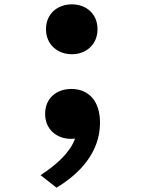

<svg xmlns="http://www.w3.org/2000/svg" viewBox="-20 -619 660 885"><path d="M308 21C314 21 320.5 20.5 326 20C303.5 82 245.5 137 167 188.5L240.5 246C345 183.5 441 84.5 441 -53C441 -159.5 383.5 -209 309 -209C239 -209 188 -165 188 -94.5C188 -23 240.5 21 308 21ZM311.5 -369C376 -369 429.5 -413 429.5 -484.5C429.5 -556.5 376 -599 311.5 -599C246 -599 192 -556.5 192 -484.5C192 -413 246 -369 311.5 -369Z"/></svg>

Font: Monaspace Neon ExtraBold
Style: Regular
Weight: 800
Designer: Riley Cran & the Lettermatic Team
Foundry: Lettermatic
Version: Version 1.200 (Monaspace Neon)